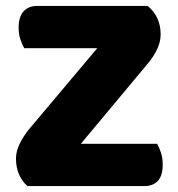

<svg xmlns="http://www.w3.org/2000/svg" viewBox="-20 -629 600 649"><path d="M78 -192 429 -609H479Q523 -573 523 -513Q523 -488 511.5 -463.5Q500 -439 482 -417L134 0H73Q56 -14 45 -38Q34 -62 34 -93Q34 -118 47 -144Q60 -170 78 -192ZM93 0 185 -143H511Q518 -131 524 -113Q530 -95 530 -73Q530 -35 513.5 -17.5Q497 0 468 0ZM447 -609 374 -466H62Q55 -478 49 -495.5Q43 -513 43 -535Q43 -573 60 -591Q77 -609 106 -609Z"/></svg>

Font: Baloo Tamma 2 ExtraBold
Style: Regular
Weight: 800
Designer: Divya Kowshik, Shuchita Grover and Ek Type
Foundry: Ek Type
Version: Version 1.700